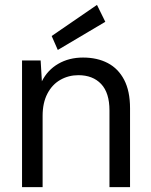

<svg xmlns="http://www.w3.org/2000/svg" viewBox="-20 -764 616 784"><path d="M70 0V-517H146L151 -432Q174 -478 218 -503.5Q262 -529 319 -529Q377 -529 420 -506.5Q463 -484 487 -438Q511 -392 511 -322V0H427V-313Q427 -385 393 -421Q359 -457 300 -457Q260 -457 226.5 -438Q193 -419 173.5 -381.5Q154 -344 154 -291V0ZM216 -560 191 -617 376 -744 410 -675Z"/></svg>

Font: DM Sans 11pt
Style: Regular
Weight: 400
Version: Version 4.004;gftools[0.9.30]